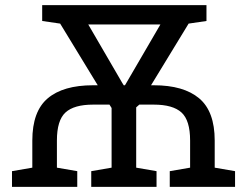

<svg xmlns="http://www.w3.org/2000/svg" viewBox="-20 -731 965 751"><path d="M26.9 0V-61.5L106.4 -75.2V-181.2Q106.4 -295.4 166.7 -346.4Q227.1 -397.5 344.2 -397.5H362.3L215.3 -638.7L145 -648.9V-710.9H787.6V-648.9L717.8 -638.7L570.8 -397.5H581.5Q698.2 -397.5 759 -346.4Q819.8 -295.4 819.8 -181.2V-75.2L899.4 -61.5V0H644V-61.5L723.6 -75.2V-181.2Q723.6 -260.3 689.9 -291Q656.2 -321.8 581.5 -321.8H524.9L512.7 -311V-75.2L592.3 -61.5V0H336.9V-61.5L416.5 -75.2V-308.6L408.2 -321.8H344.2Q269.5 -321.8 236.1 -291Q202.6 -260.3 202.6 -181.2V-75.2L282.2 -61.5V0ZM463.9 -397.5H468.8L477.1 -411.6L607.4 -635.3H325.2L457 -408.7Z"/></svg>

Font: Roboto Slab
Style: Regular
Weight: 400
Designer: Google
Version: Version 2.000; ttfautohint (v1.8.1.43-b0c9)